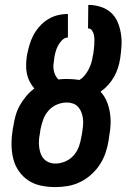

<svg xmlns="http://www.w3.org/2000/svg" viewBox="-20 -755 540 783"><path d="M206 8Q176 8 147 2Q118 -4 95 -19.5Q72 -35 56 -58.5Q40 -82 33.5 -110Q27 -138 27 -167.5Q27 -197 32 -228L35 -243Q38 -264 44 -285Q50 -306 61 -325.5Q72 -345 87 -363Q102 -381 120 -394Q109 -407 101 -422.5Q93 -438 89.5 -455.5Q86 -473 86.5 -492Q87 -511 90 -530Q94 -550 100 -571Q106 -592 116 -611Q126 -630 141.5 -647.5Q157 -665 176 -676.5Q195 -688 215.5 -693Q236 -698 257 -698V-602Q244 -602 233.5 -591.5Q223 -581 216.5 -568.5Q210 -556 206.5 -543Q203 -530 201 -517V-514Q199 -503 198 -491.5Q197 -480 199 -469Q201 -458 205.5 -448.5Q210 -439 218 -431Q226 -432 234.5 -432.5Q243 -433 251 -433Q265 -433 278 -432Q291 -431 304 -429Q317 -437 326.5 -449Q336 -461 342.5 -474Q349 -487 353 -501Q357 -515 359 -530L360 -532Q361 -542 362.5 -552Q364 -562 364.5 -572.5Q365 -583 365 -593Q365 -603 363 -612.5Q361 -622 355.5 -630.5Q350 -639 339 -639L340 -735Q365 -735 389.5 -727.5Q414 -720 432 -704Q450 -688 459.5 -665.5Q469 -643 473 -618.5Q477 -594 475.5 -568Q474 -542 470 -516Q467 -497 461 -478Q455 -459 445 -441.5Q435 -424 421 -408.5Q407 -393 390 -381Q406 -364 415 -342.5Q424 -321 428 -297Q432 -273 431 -248Q430 -223 425 -198L423 -183Q419 -157 410.5 -132Q402 -107 387.5 -84.5Q373 -62 352.5 -43.5Q332 -25 307.5 -13Q283 -1 257 3.5Q231 8 206 8ZM206 -88Q226 -88 246 -96.5Q266 -105 280.5 -121.5Q295 -138 302 -158Q309 -178 312 -198L315 -213Q317 -227 318.5 -241.5Q320 -256 318.5 -269.5Q317 -283 312.5 -295.5Q308 -308 299.5 -318Q291 -328 278.5 -332.5Q266 -337 252 -337Q232 -337 212 -328.5Q192 -320 177.5 -303.5Q163 -287 156 -267Q149 -247 145 -227L143 -212Q140 -198 139 -184Q138 -170 139.5 -156.5Q141 -143 145.5 -130Q150 -117 158.5 -107.5Q167 -98 179.5 -93Q192 -88 206 -88Z"/></svg>

Font: Iosevka Term Curly
Style: Bold Italic
Weight: 700
Italic angle: -9°
Designer: Belleve Invis
Foundry: Belleve Invis
Version: Version 32.3.0